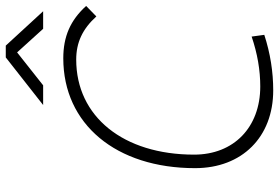

<svg xmlns="http://www.w3.org/2000/svg" viewBox="-168 -770 948 652"><g transform="rotate(-90 306.0 -444.0)"><path d="M325.2 9.8C387.7 9.8 450.7 0 513.7 -20.5L507.8 -63.5C450.2 -43.9 394 -34.2 338.4 -34.2C199.7 -34.2 106.9 -124 106.9 -258.8C106.9 -499 235.8 -659.2 429.7 -659.2C487.8 -659.2 533.7 -637.7 576.2 -590.8L611.8 -625.5C563 -679.2 507.8 -703.1 434.1 -703.1C210.4 -703.1 61 -523.9 61 -255.4C61 -96.2 166.5 9.8 325.2 9.8ZM275.4 -771.5H342.3L454.1 -859.9L534.2 -771.5H593.8L477.1 -898.4H437Z"/></g></svg>

Font: Cascadia Code PL ExtraLight
Style: Italic
Weight: 200
Italic angle: -10°
Monospace: yes
Designer: Aaron Bell
Foundry: Saja Typeworks
Version: Version 2404.023